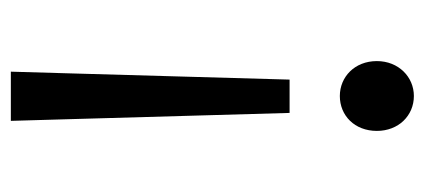

<svg xmlns="http://www.w3.org/2000/svg" viewBox="-240 -358 802 363"><g transform="rotate(90 161.5 -176.0)"><path d="M115 205H208L205 101L193 -322H130L118 101ZM161 -417C198 -417 227 -445 227 -487C227 -528 198 -557 161 -557C125 -557 95 -528 95 -487C95 -445 125 -417 161 -417Z"/></g></svg>

Font: Source Han Sans CN Regular
Style: Regular
Weight: 400
Designer: Ryoko NISHIZUKA (kana & ideographs); Paul D. Hunt (Latin, Greek & Cyrillic); Wenlong ZHANG (bopomofo); Sandoll Communica
Foundry: Adobe Systems Incorporated
Version: Version 1.004;PS 1.004;hotconv 1.0.82;makeotf.lib2.5.63406